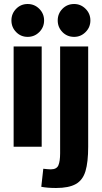

<svg xmlns="http://www.w3.org/2000/svg" viewBox="-20 -732 508 958"><path d="M118 -548Q84 -548 60.5 -572Q37 -596 37 -630Q37 -664 60.5 -688Q84 -712 118 -712Q152 -712 176 -688Q200 -664 200 -630Q200 -596 176 -572Q152 -548 118 -548ZM48 0V-500H188V0ZM350 -548Q315 -548 291.5 -572Q268 -596 268 -630Q268 -664 291.5 -688Q315 -712 350 -712Q383 -712 407 -688Q431 -664 431 -630Q431 -596 407 -572Q383 -548 350 -548ZM420 -500V0Q420 77 406.5 122Q393 167 358 186.5Q323 206 260 206Q216 206 186 200L196 110Q208 111 216 112Q224 113 233 113Q263 113 271.5 92.5Q280 72 280 33V-500Z"/></svg>

Font: Epunda Sans
Style: Bold
Weight: 700
Designer: Simon Atzbach
Foundry: typofactur
Version: Version 2.204; ttfautohint (v1.8.4.7-5d5b)